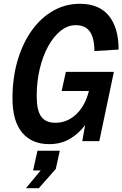

<svg xmlns="http://www.w3.org/2000/svg" viewBox="-20 -746 647 1015"><path d="M240 16Q148 16 97 -45Q46 -106 46 -226Q46 -335 73 -426.5Q100 -518 148 -585Q196 -652 261 -689Q326 -726 402 -726Q504 -726 555.5 -662.5Q607 -599 607 -484L479 -476Q479 -545 455 -579Q431 -613 380 -613Q338 -613 300.5 -583Q263 -553 234.5 -501Q206 -449 190 -381.5Q174 -314 174 -238Q174 -163 197.5 -130Q221 -97 273 -97Q335 -97 382.5 -141.5Q430 -186 450 -265H306L328 -366H582L505 0H415L430 -85Q397 -40 349.5 -12Q302 16 240 16ZM117 249 195 155H155L178 51H296L275 147L185 249Z"/></svg>

Font: Geist Mono SemiBold
Style: Italic
Weight: 600
Italic angle: -12°
Monospace: yes
Designer: Basement.studio, Andrés Briganti, Mateo Zaragoza
Foundry: Basement.studio, Vercel, Andrés Briganti, Guido Ferreyra, Mateo Zaragoza
Version: Version 1.500; ttfautohint (v1.8.4.7-5d5b)